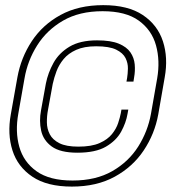

<svg xmlns="http://www.w3.org/2000/svg" viewBox="-20 -700 678 728"><path d="M252.5 7.5Q158.5 7.5 102.8 -30Q47 -67.5 27.2 -129.8Q7.5 -192 21 -266.5L46 -407Q59.5 -481.5 100.5 -543.8Q141.5 -606 209.5 -643.2Q277.5 -680.5 371.5 -680.5Q465.5 -680.5 521.5 -643Q577.5 -605.5 597.8 -543.2Q618 -481 604.5 -406.5L580 -266Q566.5 -192 525 -129.8Q483.5 -67.5 415 -30Q346.5 7.5 252.5 7.5ZM255 -15.5Q343.5 -15.5 405.5 -51Q467.5 -86.5 504 -144.2Q540.5 -202 552.5 -269L576 -403Q587.5 -470 571.5 -528Q555.5 -586 506.2 -621.8Q457 -657.5 369 -657.5Q281 -657.5 219.2 -621.8Q157.5 -586 121 -528Q84.5 -470 73 -403L49.5 -269.5Q37 -201 53.2 -143.2Q69.5 -85.5 118.8 -50.5Q168 -15.5 255 -15.5ZM273.5 -121Q208.5 -121 176.2 -144.5Q144 -168 136 -204.8Q128 -241.5 135.5 -281.5L154 -383.5Q162 -424 182.8 -461.5Q203.5 -499 243.5 -523Q283.5 -547 348 -547Q400 -547 430.2 -534.5Q460.5 -522 474.5 -501.5Q488.5 -481 490.8 -456Q493 -431 488.5 -406.5L486 -390.5H459.5L462 -404.5Q464.5 -419.5 465 -440Q465.5 -460.5 456 -479.8Q446.5 -499 420.5 -511.8Q394.5 -524.5 344.5 -524.5Q299 -524.5 269 -511Q239 -497.5 221.2 -476Q203.5 -454.5 194.2 -429.8Q185 -405 180 -382L162 -283.5Q157.5 -260.5 157.8 -236Q158 -211.5 168.8 -190.8Q179.5 -170 205.2 -157Q231 -144 277 -144Q327 -144 357.5 -157.5Q388 -171 404.5 -191.5Q421 -212 428 -233.5Q435 -255 438 -270.5L440.5 -284.5H466.5L463.5 -268Q458 -235 439.5 -201Q421 -167 381.8 -144Q342.5 -121 273.5 -121Z"/></svg>

Font: Anybody ExtraExpanded ExtraLight
Style: Italic
Weight: 200
Width: 8
Italic angle: -10°
Designer: Tyler Finck
Foundry: Etcetera Type Company
Version: Version 1.010; ttfautohint (v1.8.3) -l 8 -r 50 -G 200 -x 14 